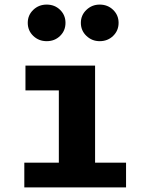

<svg xmlns="http://www.w3.org/2000/svg" viewBox="-20 -817 640 837"><path d="M394.5 -531V-108H529.5V0H86V-108H236.5V-423H91V-531ZM183.5 -637.5Q149 -637.5 125 -660.5Q101 -683.5 101 -717.5Q101 -751 125 -774Q149 -797 183.5 -797Q218.5 -797 242 -774Q265.5 -751 265.5 -717.5Q265.5 -683.5 242 -660.5Q218.5 -637.5 183.5 -637.5ZM414.5 -637.5Q381 -637.5 356.8 -660.5Q332.5 -683.5 332.5 -717.5Q332.5 -751 356.8 -774Q381 -797 414.5 -797Q449.5 -797 473.2 -774Q497 -751 497 -717.5Q497 -683.5 473.2 -660.5Q449.5 -637.5 414.5 -637.5Z"/></svg>

Font: Fira Code Light
Style: Bold
Weight: 700
Monospace: yes
Version: Version 5.002